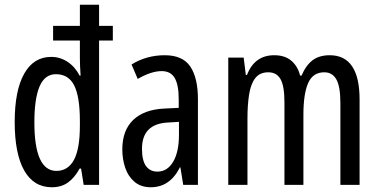

<svg xmlns="http://www.w3.org/2000/svg" viewBox="-20 -780 1600 810"><path d="M199 10Q122 10 82 -61Q42 -132 42 -265Q42 -398 82 -469Q122 -540 196 -540Q233 -540 264.5 -519.5Q296 -499 316 -461H320Q317 -505 317 -535V-609H204V-671H317V-760H398V-671H456V-609H398V0H333L322 -69H316Q294 -29 266 -9.5Q238 10 199 10ZM218 -59Q267 -59 292 -105.5Q317 -152 317 -250V-270Q317 -372 293 -419.5Q269 -467 216 -467Q169 -467 147 -415.5Q125 -364 125 -264Q125 -59 218 -59Z M675 -547Q751 -547 783 -499Q815 -451 815 -362V0H753L741 -74H739Q697 10 616 10Q575 10 548 -12.5Q521 -35 508.5 -71.5Q496 -108 496 -150Q496 -230 542 -274Q588 -318 673 -322L734 -325V-360Q734 -422 717 -451Q700 -480 662 -480Q618 -480 561 -447L535 -508Q598 -547 675 -547ZM687 -263Q579 -257 579 -152Q579 -103 596 -79.5Q613 -56 644 -56Q686 -56 710.5 -97.5Q735 -139 735 -212V-266Z M1371 -547Q1497 -547 1497 -360V0H1416V-345Q1416 -415 1399 -445Q1382 -475 1348 -475Q1300 -475 1280 -429.5Q1260 -384 1260 -296V0H1180V-348Q1180 -417 1163.5 -446Q1147 -475 1112 -475Q1076 -475 1057 -450.5Q1038 -426 1031 -382Q1024 -338 1024 -281V0H943V-537H1008L1017 -464H1022Q1054 -547 1137 -547Q1183 -547 1210 -523Q1237 -499 1246 -461H1252Q1271 -505 1299 -526Q1327 -547 1371 -547Z"/></svg>

Font: Noto Sans Bengali UI ExtraCondensed
Style: Regular
Weight: 400
Width: 2
Designer: Jelle Bosma - Monotype Design Team
Foundry: Monotype Imaging Inc.
Version: Version 2.003; ttfautohint (v1.8.4.7-5d5b)